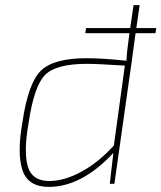

<svg xmlns="http://www.w3.org/2000/svg" viewBox="-20 -720 632 752"><path d="M511 -590 496 -480 428 0H410L424 -121Q300 12 171 12Q90 12 68 -53.5Q46 -119 68 -242Q90 -393 139.5 -442.5Q189 -492 319 -492Q383 -492 475 -482Q477 -519 485 -574L487 -590H314L317 -610H490L503 -700H527L514 -610H592L589 -590ZM426 -150 469 -463Q360 -470 321 -470Q199 -470 156 -426Q113 -382 92 -238Q72 -125 89 -68Q106 -11 173 -11Q231 -11 298 -47Q365 -83 426 -150Z"/></svg>

Font: Exo 2.0 Thin
Style: Italic
Weight: 250
Italic angle: -8°
Designer: Natanael Gama
Version: Version 1.001;PS 001.001;hotconv 1.0.70;makeotf.lib2.5.58329